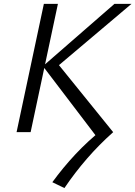

<svg xmlns="http://www.w3.org/2000/svg" viewBox="-20 -678 694 985"><path d="M310.5 286.8 248.5 256.8Q303.3 181.6 367 113.5Q430.7 45.3 507.1 -15.5L489.1 41.1L200.2 -338.5L567 -658H654.4L259.4 -324.3L269.1 -360.4L560.6 0Q488.6 64 426.4 135.7Q364.1 207.4 310.5 286.8ZM65 0 205 -658H277.1L137.1 0Z"/></svg>

Font: Ysabeau
Style: Bold Italic
Weight: 700
Italic angle: -12°
Designer: Christian Thalmann (Catharsis Fonts)
Version: Version 2.002